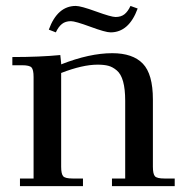

<svg xmlns="http://www.w3.org/2000/svg" viewBox="-20 -633 633 653"><path d="M22 -411.1V-439Q115.2 -439 185.1 -445.8L188 -418V-414.1Q284.7 -452.1 361.8 -452.1Q431.6 -452.1 465.8 -416.5Q500 -380.9 500 -294.9V-65.9Q500 -41 507.1 -33.4Q514.2 -25.9 539.1 -25.9H574.2V0H360.8V-25.9H405.8V-290Q405.8 -330.1 398.7 -355.7Q391.6 -381.3 377.4 -393.3Q363.3 -405.3 348.6 -409.2Q334 -413.1 312 -413.1Q260.7 -413.1 188 -384.8V-65.9Q188 -41 195.1 -33.4Q202.1 -25.9 227.1 -25.9H262.2V0H47.9V-25.9H94.2V-371.1Q94.2 -396 87.2 -403.6Q80.1 -411.1 55.2 -411.1ZM146 -532.2Q175.3 -612.8 237.8 -612.8Q254.9 -612.8 306.6 -594Q358.4 -575.2 373 -575.2Q391.6 -575.2 403.3 -584.5Q415 -593.8 423.8 -612.8L448.2 -604Q418.5 -522.9 356 -522.9Q338.9 -522.9 287.4 -542Q235.8 -561 221.2 -561Q202.6 -561 190.7 -551.5Q178.7 -542 169.9 -522.9Z"/></svg>

Font: Dihjauti S
Style: Bold
Weight: 700
Designer: T. Christopher White
Version: Version 3.0.0